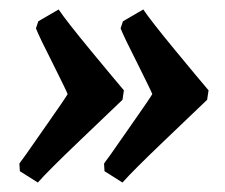

<svg xmlns="http://www.w3.org/2000/svg" viewBox="-20 -430 475 406"><path d="M200 -84Q201 -86 213 -102Q226 -121 261.5 -171.5Q297 -222 302 -231Q300 -237 273 -291Q242 -352 235 -370L240 -385L283 -410Q299 -386 351 -323Q403 -260 421 -239L418 -219Q395 -197 327.5 -132.5Q260 -68 239 -44L201 -68ZM21 -84Q22 -86 34 -102Q47 -121 82.5 -171.5Q118 -222 123 -231Q121 -237 94 -291Q63 -352 56 -370L61 -385L104 -410Q120 -386 172 -323Q224 -260 242 -239L239 -219Q216 -197 148.5 -132.5Q81 -68 60 -44L22 -68Z"/></svg>

Font: Alegreya SC
Style: Bold Italic
Weight: 700
Italic angle: -7°
Designer: Juan Pablo del Peral
Foundry: Huerta Tipografica
Version: Version 2.007; ttfautohint (v1.6)